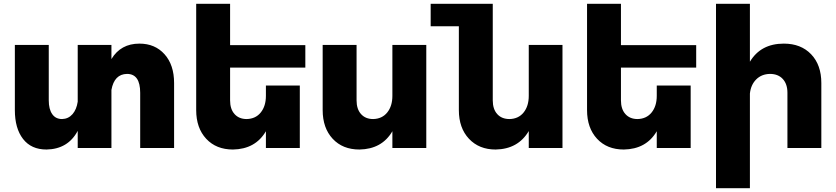

<svg xmlns="http://www.w3.org/2000/svg" viewBox="-20 -777 4390 1008"><path d="M712 -548Q794 -548 844 -492Q894 -436 894 -341V0H716V-290Q716 -389 647 -389Q580 -388 565 -305V0H388V-90Q337 6 224 8Q144 8 101 -47.5Q58 -103 58 -199V-541H236V-250Q236 -204 254 -178Q272 -152 306 -152Q339 -153 360.5 -177.5Q382 -202 388 -243V-541H565V-467Q614 -548 712 -548Z M1583 -422H1188V-250Q1188 -204 1211.5 -178Q1235 -152 1275 -152Q1322 -153 1349 -186.5Q1376 -220 1376 -274V-328H1554V0H1376V-88Q1321 6 1203 8Q1115 8 1062.5 -48.5Q1010 -105 1010 -199V-757H1188V-540H1583Z M2040 -541H2218V0H2040V-88Q1985 6 1867 8Q1779 8 1726.5 -48.5Q1674 -105 1674 -199V-541H1852V-250Q1852 -204 1875.5 -178Q1899 -152 1939 -152Q1986 -153 2013 -186.5Q2040 -220 2040 -274Z M2756 -541H2933V0H2756V-89Q2700 6 2582 8Q2495 8 2442 -48.5Q2389 -105 2389 -199V-639H2241V-757H2567V-250Q2567 -204 2590.5 -178Q2614 -152 2655 -152Q2702 -153 2729 -186.5Q2756 -220 2756 -274Z M3635 -422H3240V-250Q3240 -204 3263.5 -178Q3287 -152 3327 -152Q3374 -153 3401 -186.5Q3428 -220 3428 -274V-328H3606V0H3428V-88Q3373 6 3255 8Q3167 8 3114.5 -48.5Q3062 -105 3062 -199V-757H3240V-540H3635Z M4095 -548Q4185 -548 4238.5 -492Q4292 -436 4292 -341V0H4114V-290Q4114 -336 4089.5 -362.5Q4065 -389 4022 -389Q3978 -388 3950 -360Q3922 -332 3917 -286V211H3739V-757H3917V-453Q3974 -548 4095 -548Z"/></svg>

Font: Montserrat arm
Style: Bold
Weight: 700
Designer: Julieta Ulanovsky
Foundry: Julieta Ulanovsky
Version: Version 6.000;PS 006.000;hotconv 1.0.88;makeotf.lib2.5.64775